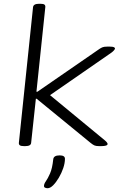

<svg xmlns="http://www.w3.org/2000/svg" viewBox="-20 -772 655 1017"><path d="M107 2Q91 2 85 -2.5Q79 -7 80 -16L155 -734Q157 -752 187 -752H194Q210 -752 215.5 -747.5Q221 -743 220 -734L173 -286H178L507 -513Q516 -519 524 -522Q532 -525 547 -525H563Q590 -525 589 -514Q588 -510 582.5 -504Q577 -498 570 -493L245 -268L536 -28Q550 -16 550 -9Q549 2 516 2H504Q488 2 479.5 -2Q471 -6 460 -15L174 -249H170L145 -16Q144 2 114 2ZM232 225Q226 225 219.5 222.5Q213 220 213 213Q213 202 223 188Q233 174 245 147Q257 120 262 72Q264 51 296 51Q324 51 324 69Q324 92 315 118.5Q306 145 291.5 169.5Q277 194 261.5 209.5Q246 225 232 225Z"/></svg>

Font: Asap Expanded Expanded Light
Style: Italic
Weight: 300
Width: 7
Italic angle: -6°
Designer: Pablo Cosgaya
Foundry: Omnibus-Type
Version: Version 3.001; ttfautohint (v1.8.4.7-5d5b)